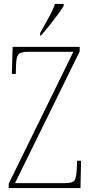

<svg xmlns="http://www.w3.org/2000/svg" viewBox="-20 -951 463 971"><path d="M24 0V-22L351 -689H122Q83 -689 72.5 -675Q62 -661 61 -620L60 -577H40L44 -714H383V-691L56 -25H309Q348 -25 357 -39Q366 -53 368 -93L370 -138H390L387 0ZM183 -784Q205 -824 225.5 -860.5Q246 -897 258 -931H302V-921Q292 -904 272 -877Q252 -850 229.5 -821.5Q207 -793 187 -771H183Z"/></svg>

Font: Noto Serif Sinhala Condensed Thin
Style: Regular
Weight: 100
Width: 3
Designer: Jelle Bosma - Monotype Design Team
Foundry: Monotype Imaging Inc.
Version: Version 2.007; ttfautohint (v1.8.4.7-5d5b)